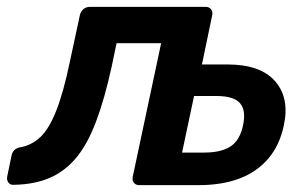

<svg xmlns="http://www.w3.org/2000/svg" viewBox="-44 -540 891 560"><path d="M362 0Q352 0 346.5 -7Q341 -14 343 -24L426 -414H296L282 -347Q261 -251 236 -185Q211 -119 178 -79.5Q145 -40 100.5 -21Q56 -2 -3 -1Q-14 0 -19.5 -7.5Q-25 -15 -23 -25L-10 -88Q-5 -108 18 -111Q49 -117 74 -140.5Q99 -164 120 -217Q141 -270 160 -361L189 -496Q191 -506 199 -513Q207 -520 218 -520H556Q566 -520 571.5 -513Q577 -506 575 -496L545 -352H619Q716 -352 758.5 -303Q801 -254 784 -175Q772 -117 739 -78Q706 -39 655 -19.5Q604 0 535 0ZM487 -95H552Q601 -95 628.5 -113Q656 -131 665 -175Q674 -218 656 -239Q638 -260 587 -260H522Z"/></svg>

Font: Rubik Medium
Style: Italic
Weight: 500
Italic angle: -12°
Designer: Hubert and Fischer
Foundry: Hubert and Fischer
Version: Version 2.300;gftools[0.9.30]